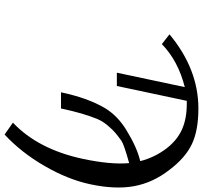

<svg xmlns="http://www.w3.org/2000/svg" viewBox="-44 -694 894 846"><g transform="rotate(90 403.0 -271.0)"><path d="M520.5 119.1Q638.2 7.3 680.2 -189.9Q706.1 -312.5 698.7 -393.1Q615.7 -370.1 600.1 -358.9Q578.1 -342.8 565.2 -332Q552.2 -321.3 533.2 -298.8Q514.2 -276.4 504.9 -253.9Q479 -192.4 458 -92.8H386.7Q411.6 -210.4 455.6 -285.2Q489.7 -342.3 553.2 -380.9Q629.4 -427.7 689.9 -441.9Q674.3 -504.4 633.8 -558.1Q596.7 -605.5 549.6 -626.2Q502.4 -647 438.5 -647H424.3L358.9 -338.9H300.3L363.8 -638.2Q248 -608.9 174.3 -537.1L131.3 -570.8Q283.7 -697.8 457.5 -698.2Q555.7 -698.2 616.2 -668.9Q676.8 -639.6 729 -569.8Q785.2 -497.6 800.3 -414.6Q815.4 -331.5 792 -222.2Q771 -123.5 711.4 -20.5Q651.9 82.5 572.8 155.8Z"/></g></svg>

Font: Linux Biolinum
Style: Italic
Weight: 400
Italic angle: -12°
Designer: Philipp H. Poll
Foundry: Philipp H. Poll
Version: Version 1.1.3 ; ttfautohint (v0.9)